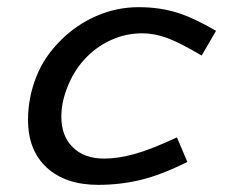

<svg xmlns="http://www.w3.org/2000/svg" viewBox="-20 -500 654 535"><path d="M376 -407.2Q332.5 -407.2 292.7 -389.9Q252.9 -372.6 222.2 -341.8Q189.5 -309.1 170.2 -263.2Q150.9 -217.3 150.9 -174.8Q150.9 -121.1 182.9 -89.6Q214.8 -58.1 270 -58.1Q309.1 -58.1 355.5 -71Q401.9 -84 473.1 -117.2L502 -48.8Q428.7 -12.2 371.3 1.5Q314 15.1 253.9 15.1Q163.1 15.1 110.6 -32.7Q58.1 -80.6 58.1 -166Q58.1 -227.1 80.6 -284.7Q103 -342.3 149.9 -388.2Q192.9 -431.2 249 -455.6Q305.2 -480 366.2 -480Q423.8 -480 471.7 -465.3Q519.5 -450.7 582 -414.1L542 -345.2Q482.4 -380.4 446.8 -393.8Q411.1 -407.2 376 -407.2Z"/></svg>

Font: IntelOne Mono
Style: Italic
Weight: 400
Italic angle: -16°
Designer: Fred Shallcrass
Foundry: Frere-Jones Type LLC
Version: Version 1.200;hotconv 1.1.0;makeotfexe 2.6.0;FJTRelease1.2